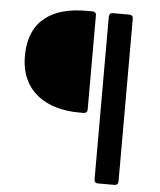

<svg xmlns="http://www.w3.org/2000/svg" viewBox="-53 -701 689 826"><g transform="rotate(5 292.0 -287.5)"><path d="M40 -438.5C40 -287.1 150.4 -216.8 293.9 -216.8H313.5C323.2 -216.8 329.1 -222.7 329.1 -232.4V-639.6C329.1 -649.4 323.2 -655.3 313.5 -655.3H285.2C147.5 -655.3 40 -598.6 40 -438.5ZM384.8 -639.6V64.5C384.8 74.2 390.6 80.1 400.4 80.1H472.7C482.4 80.1 488.3 74.2 488.3 64.5V-639.6C488.3 -649.4 482.4 -655.3 472.7 -655.3H400.4C390.6 -655.3 384.8 -649.4 384.8 -639.6Z"/></g></svg>

Font: Ed Sans Neue Medium
Style: Regular
Weight: 500
Designer: Stephen Hutchings
Version: Version 1.004;PS 001.004;hotconv 1.0.88;makeotf.lib2.5.64775